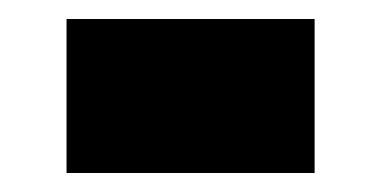

<svg xmlns="http://www.w3.org/2000/svg" viewBox="-20 -182 401 202"><path d="M50 0V-162H311V0Z"/></svg>

Font: Stalin One
Style: Regular
Weight: 400
Designer: Jovanny Lemonad
Foundry: Alexey Maslov, Jovanny Lemonad
Version: Version 3.002; ttfautohint (v0.91) -l 8 -r 50 -G 200 -x 0 -w